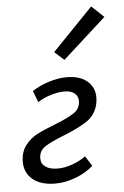

<svg xmlns="http://www.w3.org/2000/svg" viewBox="-52 -737 503 781"><g transform="rotate(-5 200.0 -346.5)"><path d="M18 -93Q18 -133 38 -159.5Q58 -186 86.5 -201Q115 -216 162 -234Q216 -255 241.5 -272.5Q267 -290 267 -321Q267 -340 252.5 -352Q238 -364 211 -364Q185 -364 154.5 -354.5Q124 -345 102 -330L84 -377Q114 -397 153 -409Q192 -421 225 -421Q279 -421 309 -395.5Q339 -370 339 -329Q339 -316 336 -302Q326 -258 290.5 -234Q255 -210 194 -186Q140 -165 115 -148.5Q90 -132 90 -101Q90 -79 108 -66.5Q126 -54 158 -54Q186 -54 218 -65.5Q250 -77 272 -94L298 -53Q270 -27 227 -10.5Q184 6 143 6Q84 6 51 -21Q18 -48 18 -93ZM184 -527 350 -699 400 -652 223 -492Z"/></g></svg>

Font: Ysabeau Medium
Style: Italic
Weight: 500
Italic angle: -12°
Designer: Christian Thalmann (Catharsis Fonts)
Version: Version 0.003